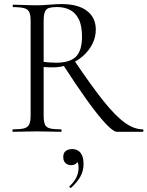

<svg xmlns="http://www.w3.org/2000/svg" viewBox="-20 -648 725 944"><path d="M554 0Q537.4 0 499.5 -40.2Q461.6 -80.4 408.2 -154.7Q354.8 -229 288.6 -331.8L345.4 -350.4Q430.2 -224.4 489.5 -150.5Q548.8 -76.6 594.4 -44.3Q640 -12 682.4 -12Q685.2 -12 685.2 -6Q685.2 0 682.4 0Q632.4 0 600.8 0Q569.2 0 554 0ZM282 -628Q364.4 -628 407.7 -594.5Q451 -561 451 -502.6Q451 -465.4 434.1 -431.8Q417.2 -398.2 387.9 -372.5Q358.6 -346.8 320.5 -331.8Q282.4 -316.8 240 -316.8Q230 -316.8 217.5 -317.2Q205 -317.6 194.6 -318.6V-81Q194.6 -52 200.4 -37Q206.2 -22 224.8 -17Q243.4 -12 280 -12Q282.8 -12 282.8 -6Q282.8 0 280 0Q255.6 0 226.4 -1Q197.2 -2 161.6 -2Q128.8 -2 98.3 -1Q67.8 0 43.4 0Q41.2 0 41.2 -6Q41.2 -12 43.4 -12Q80 -12 98.6 -17Q117.2 -22 123.9 -37Q130.6 -52 130.6 -81V-544Q130.6 -573 124.4 -587.5Q118.2 -602 100 -607.5Q81.8 -613 45.2 -613Q42.4 -613 42.4 -619Q42.4 -625 45.2 -625Q68.8 -625 98.8 -623.5Q128.8 -622 161.6 -622Q188.4 -622 223.1 -625Q257.8 -628 282 -628ZM383.2 -467.8Q383.2 -522.8 366.8 -554.6Q350.4 -586.4 323 -599.9Q295.6 -613.4 260.6 -613.4Q236.8 -613.4 222.1 -609.3Q207.4 -605.2 201 -590.3Q194.6 -575.4 194.6 -542V-343.6Q208.6 -342.4 225 -341Q241.4 -339.6 254.2 -339.6Q323.2 -339.6 353.2 -369.2Q383.2 -398.8 383.2 -467.8ZM330 275Q326 277 322.5 273.3Q319 269.6 322.2 267.4Q344.2 247 355.2 224.5Q366.2 202 366.2 178Q366.2 155.8 360 147.6Q353.8 139.4 344.6 135.2L362.8 129Q365.4 146.4 355.5 155.2Q345.6 164 329.6 164Q311.8 164 301.4 153.2Q291 142.4 291 124.6Q291 102.8 303.8 93.9Q316.6 85 334.4 85Q362.2 85 376.5 103.9Q390.8 122.8 390.8 158Q390.8 193.6 374.4 221.6Q358 249.6 330 275Z"/></svg>

Font: Cormorant Light
Style: Regular
Weight: 300
Designer: Christian Thalmann (Catharsis Fonts)
Foundry: Catharsis Fonts
Version: Version 4.000